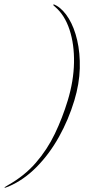

<svg xmlns="http://www.w3.org/2000/svg" viewBox="-81 -743 416 873"><path d="M257 -286Q230.5 -198.5 187 -120.5Q143.5 -42.5 85.2 16.5Q27 75.5 -42 105Q-60.5 112.5 -60.5 110Q-61 109.5 -58.2 107.2Q-55.5 105 -45 99Q30 57 82 -3Q134 -63 168.5 -135Q203 -207 227 -286Q254 -375 255.5 -458.2Q257 -541.5 235.2 -607.8Q213.5 -674 170.5 -711Q163 -717 161.8 -719Q160.5 -721 161.5 -722Q164 -724.5 176.5 -717Q207 -699 231.8 -658.5Q256.5 -618 270 -560Q283.5 -502 281.8 -432.2Q280 -362.5 257 -286Z"/></svg>

Font: Fraunces 144pt Thin
Style: Italic
Weight: 100
Italic angle: -16°
Version: Version 1.000;[b76b70a41]